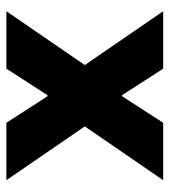

<svg xmlns="http://www.w3.org/2000/svg" viewBox="16 -560 544 617"><g transform="rotate(90 288.5 -252.0)"><path d="M189.5 -252 16.6 -503.9H201.2L286.1 -372.1H290L375 -503.9H559.6L386.7 -252L559.6 0H375L290 -131.8H286.1L201.2 0H16.6Z"/></g></svg>

Font: Wanted Sans ExtraBold
Style: Regular
Weight: 800
Designer: Original Design by Kil Hyung-jin and Kang Hanbin, Wanted Lab, Inc; Hangeul from Source Han Sans by Jang Soo-young and Ka
Foundry: Wanted Lab, Inc.
Version: Version 1.003